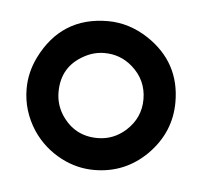

<svg xmlns="http://www.w3.org/2000/svg" viewBox="-31 -893 333 298"><g transform="rotate(5 135.0 -744.0)"><path d="M126.5 -859.9Q159.7 -859.9 189.5 -840.3Q241.7 -805.7 241.7 -743.7Q241.7 -696.8 207.5 -662.1Q173.3 -627.9 125 -627.9Q98.1 -627.9 73.7 -640.6Q46.4 -654.8 29.3 -680.2Q9.8 -710 9.8 -744.6Q9.8 -770 21.5 -793.9Q54.2 -859.9 126.5 -859.9ZM125.5 -810.1Q109.4 -810.1 94.7 -802.2Q59.6 -783.7 59.6 -743.7Q59.6 -724.6 69.8 -708.5Q89.8 -677.7 126 -677.7Q150.9 -677.7 169.9 -694.8Q191.9 -714.8 191.9 -743.7Q191.9 -773.9 168.9 -793.9Q150.4 -810.1 125.5 -810.1Z"/></g></svg>

Font: BIZ UDPGothic
Style: Regular
Weight: 400
Designer: TypeBank Co., Ltd.
Foundry: Morisawa Inc.
Version: Version 1.051